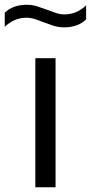

<svg xmlns="http://www.w3.org/2000/svg" viewBox="-61 -787 382 807"><path d="M87.5 0V-542.5H172.5V0ZM208.5 -672Q185 -672 163.5 -679Q142 -686 122 -693.5Q103.5 -701 85.8 -706.8Q68 -712.5 50 -712.5Q-1 -712.5 -41 -674.5V-733.5Q-6.5 -767 51.5 -767Q75 -767 96.5 -760Q118 -753 138 -745.5Q156.5 -738.5 174.2 -732.5Q192 -726.5 210 -726.5Q261 -726.5 301 -764.5V-705.5Q266.5 -672 208.5 -672Z"/></svg>

Font: Encode Sans Exp
Style: Regular
Weight: 400
Width: 7
Designer: Multiple Designers
Foundry: Impallari Type
Version: Version 3.002; ttfautohint (v1.8.3) -l 8 -r 50 -G 200 -x 14 